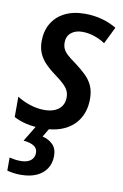

<svg xmlns="http://www.w3.org/2000/svg" viewBox="-89 -601 571 894"><g transform="rotate(10 196.5 -154.5)"><path d="M137.7 9.8Q92.8 9.8 58.8 1.7Q24.9 -6.3 0 -20V-116.2Q25.9 -99.1 60.8 -87.6Q95.7 -76.2 129.9 -76.2Q157.7 -76.2 178.5 -85Q199.2 -93.8 210.7 -110.6Q222.2 -127.4 222.2 -151.4Q222.2 -168.5 216.1 -182.1Q210 -195.8 194.6 -210.9Q179.2 -226.1 150.9 -246.6Q121.6 -268.1 101.8 -289.1Q82 -310.1 72 -334.5Q62 -358.9 62 -389.6Q62 -437.5 83 -473.6Q104 -509.8 143.8 -530Q183.6 -550.3 238.8 -550.3Q282.7 -550.3 321 -539.6Q359.4 -528.8 389.2 -510.7L350.1 -430.7Q326.7 -446.3 298.6 -455.8Q270.5 -465.3 241.2 -465.3Q209 -465.3 188.7 -448.5Q168.5 -431.6 168.5 -401.9Q168.5 -386.2 174.1 -373.3Q179.7 -360.4 194.3 -346.7Q209 -333 234.9 -314.9Q264.2 -293 285.6 -272.2Q307.1 -251.5 318.8 -225.8Q330.6 -200.2 330.6 -163.6Q330.6 -110.4 307.4 -71.3Q284.2 -32.2 241 -11.2Q197.8 9.8 137.7 9.8ZM73.2 240.2Q54.7 240.2 38.6 237.8Q22.5 235.4 9.3 231.9V169.9Q19 172.4 33 174.6Q46.9 176.8 62 176.8Q82.5 176.8 96.9 170.9Q111.3 165 118.9 153.8Q126.5 142.6 126.5 127Q126.5 106.9 109.9 95.7Q93.3 84.5 59.6 81.1L108.9 0H171.4L143.6 46.9Q172.9 53.7 192.4 73Q211.9 92.3 211.9 126.5Q211.9 161.6 195.1 187.3Q178.2 212.9 147.5 226.6Q116.7 240.2 73.2 240.2Z"/></g></svg>

Font: Open Sans SemiCondensed SemiBold
Style: Italic
Weight: 600
Width: 4
Italic angle: -12°
Designer: Monotype Design Team
Foundry: Monotype Imaging Inc.
Version: Version 3.000